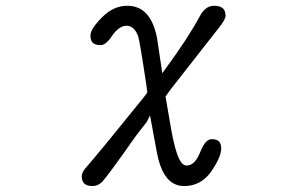

<svg xmlns="http://www.w3.org/2000/svg" viewBox="-20 -500 1040 648"><path d="M255.9 94.7Q255.9 110.8 264.4 119.4Q272.9 127.9 293 127.9Q310.5 127.9 325.2 113.3Q349.1 86.4 437 -39.1L475.6 -88.9L486.3 -110.4L510.7 21Q527.8 104.5 573.2 122.6Q585.9 127.9 601.6 127.9Q657.7 127.9 691.9 80.1Q726.6 30.3 726.6 1Q726.6 -18.6 714.8 -25.9Q707 -30.3 694.3 -30.3Q684.6 -30.3 675.3 -21Q666.5 -12.2 656.7 11.2Q646.5 36.1 635.3 47.4Q624 58.6 609.4 58.6Q597.2 58.6 587.4 41.5Q571.8 13.7 558.6 -58.6L538.6 -174.3L556.2 -198.7L715.3 -401.9Q730 -419.9 735.6 -430.4Q741.2 -440.9 741.2 -446.3Q741.2 -462.9 732.9 -471.2Q723.6 -480.5 702.1 -480.5Q672.9 -480.5 653.8 -444.3Q615.2 -372.1 537.6 -266.6L527.8 -252.9L509.8 -373Q498.5 -429.2 471.7 -456.1Q447.3 -480.5 409.2 -480.5Q363.3 -480.5 325.2 -442.4Q285.2 -402.3 285.2 -379.9Q285.2 -359.9 297.4 -352.5Q305.7 -347.7 319.3 -347.7Q337.4 -347.7 357.4 -377.9Q381.3 -413.1 407.2 -413.1Q432.1 -413.1 445.8 -379.4Q451.7 -361.8 473.6 -215.8L477.1 -187.5L463.4 -169.4Q311 19.5 271.5 64Q255.9 81.1 255.9 94.7Z"/></svg>

Font: YuPearl-Light
Style: Light
Weight: 300
Designer: Max Yao
Foundry: Max-Everyday
Version: Version 1.011; ttfautohint (v1.8.3)